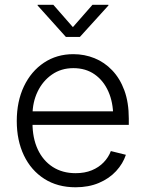

<svg xmlns="http://www.w3.org/2000/svg" viewBox="-20 -774 608 805"><path d="M296.9 11.2Q221.2 11.2 165.8 -24.2Q110.4 -59.6 80.3 -122.3Q50.3 -185.1 50.3 -266.6Q50.3 -348.6 80.3 -411.9Q110.4 -475.1 164.1 -511Q217.8 -546.9 287.6 -546.9Q334.5 -546.9 376.2 -530Q418 -513.2 450.4 -479.2Q482.9 -445.3 501.5 -394.8Q520 -344.2 520 -276.9V-250.5H91.8V-307.1H484.4L454.6 -286.1Q454.6 -344.7 434.3 -390.4Q414.1 -436 376.7 -462.2Q339.4 -488.3 287.6 -488.3Q236.3 -488.3 197.8 -461.4Q159.2 -434.6 137.7 -389.9Q116.2 -345.2 116.2 -290.5V-258.8Q116.2 -195.3 138.2 -147.9Q160.2 -100.6 200.9 -74.2Q241.7 -47.9 296.9 -47.9Q335.4 -47.9 365 -60.1Q394.5 -72.3 414.8 -93.5Q435.1 -114.7 444.8 -140.6L507.8 -125Q495.6 -87.9 466.8 -56.6Q438 -25.4 394.8 -7.1Q351.6 11.2 296.9 11.2ZM203.6 -753.9 285.6 -660.2 367.7 -753.9H434.6V-751L314.9 -619.1H256.3L137.7 -751V-753.9Z"/></svg>

Font: Inter 18pt Light
Style: Regular
Weight: 300
Designer: Rasmus Andersson
Foundry: rsms
Version: Version 4.001;git-66647c0bb